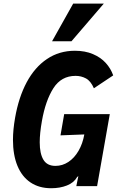

<svg xmlns="http://www.w3.org/2000/svg" viewBox="-20 -1012 640 1044"><path d="M50.5 -251.5Q50.5 -305.5 62 -371.5Q81.5 -483 125.2 -564.8Q169 -646.5 235.5 -691.2Q302 -736 387.5 -736Q442.5 -736 485 -718Q527.5 -700 555 -669.8Q582.5 -639.5 595.5 -602L490.5 -532Q473.5 -571.5 447.5 -585.5Q421.5 -599.5 391 -599.5Q313 -599.5 270.2 -532.2Q227.5 -465 208 -354.5Q196 -287.5 196 -238Q196 -177 216 -143.5Q236 -110 281.5 -110Q319.5 -110 352 -131.5Q384.5 -153 407 -191.8Q429.5 -230.5 438.5 -281L309 -276L329 -391.5H577L508 0H395L406 -54.5L399.5 -49.5Q382 -18.5 344 -3.5Q306 11.5 258.5 11.5Q192.5 11.5 145.8 -20Q99 -51.5 74.8 -110.5Q50.5 -169.5 50.5 -251.5ZM263 -787.5 378 -992.5H544.5L368.5 -787.5Z"/></svg>

Font: JuliaMono ExtraBold
Style: Italic
Weight: 800
Italic angle: -9°
Monospace: yes
Designer: cormullion
Foundry: corm
Version: Version 0.057; ttfautohint (v1.8.4)